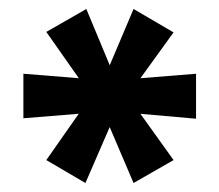

<svg xmlns="http://www.w3.org/2000/svg" viewBox="-20 -741 488 427"><path d="M170 -334 83 -385 167 -505 180 -490 32 -478V-577L181 -565L168 -549L83 -670L172 -721L229 -584H219L277 -721L366 -669L280 -550L267 -565L416 -577V-477L268 -490L280 -505L366 -385L277 -334L219 -470H229Z"/></svg>

Font: Nunito Sans 10pt Condensed ExtraBold
Style: Regular
Weight: 800
Width: 3
Designer: Vernon Adams
Foundry: Vernon Adams
Version: Version 3.101;gftools[0.9.27]